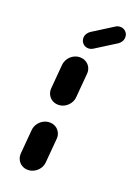

<svg xmlns="http://www.w3.org/2000/svg" viewBox="-136 -750 563 805"><g transform="rotate(20 145.5 -348.0)"><path d="M96.3 0Q81.1 0 69.1 -7.4Q57 -14.8 50.7 -27.6Q44.4 -40.4 45.6 -55.6L54.8 -163Q56.3 -178.1 65 -190.9Q73.7 -203.7 87 -211.1Q100.4 -218.5 115.6 -218.5Q130.7 -218.5 142.8 -211.1Q154.8 -203.7 161.1 -190.9Q167.4 -178.1 165.9 -163L156.7 -55.6Q155.6 -40.4 146.9 -27.6Q138.1 -14.8 124.8 -7.4Q111.5 0 96.3 0ZM122.6 -300Q107.4 -300 95.4 -307.4Q83.3 -314.8 77 -327.6Q70.7 -340.4 71.9 -355.6L81.1 -463Q82.6 -478.1 91.1 -490.9Q99.6 -503.7 113 -511.1Q126.3 -518.5 141.5 -518.5Q156.7 -518.5 168.9 -511.1Q181.1 -503.7 187.4 -490.9Q193.7 -478.1 192.2 -463L183 -355.6Q181.9 -340.4 173.1 -327.6Q164.4 -314.8 151.1 -307.4Q137.8 -300 122.6 -300ZM160.4 -565.6Q145.9 -565.6 136.1 -575.6Q126.3 -585.6 126.3 -600Q126.3 -610 131.5 -618.7Q136.7 -627.4 145.2 -633L235.6 -690Q245.2 -696.3 256.7 -696.3Q271.1 -696.3 280.9 -686.5Q290.7 -676.7 290.7 -662.6Q290.7 -652.2 285.7 -643.5Q280.7 -634.8 272.2 -628.9L181.5 -571.9Q171.9 -565.6 160.4 -565.6Z"/></g></svg>

Font: 26F Galaxy Sans Black
Style: Italic
Weight: 900
Italic angle: -5°
Designer: C₂₉H₂₅N₃O₅
Version: Version 1.200